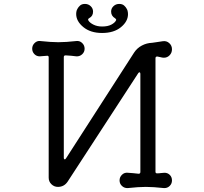

<svg xmlns="http://www.w3.org/2000/svg" viewBox="-20 -940 1040 978"><path d="M500 -772Q441 -772 404.5 -802Q368 -832 368 -869Q368 -879 371 -888Q371 -888 375 -896Q379 -904 388 -912Q397 -920 413 -920Q430 -920 442 -908.5Q454 -897 454 -881Q454 -858 435 -848Q426 -843 430 -836Q437 -824 456 -814.5Q475 -805 500 -805Q529 -805 547 -814.5Q565 -824 571 -836Q571 -837 571.5 -837.5Q572 -838 572 -839Q572 -843 566 -847Q546 -859 546 -881Q546 -897 558 -908.5Q570 -920 587 -920Q603 -920 612 -912Q621 -904 625 -896Q629 -888 629 -888Q632 -878 632 -868Q632 -831 596 -801.5Q560 -772 500 -772ZM818 -60Q834 -60 845 -49Q856 -38 856 -21Q856 -4 844 7.5Q832 19 815 18Q786 15 764.5 13.5Q743 12 723 12Q703 12 681.5 13.5Q660 15 631 18Q614 19 601.5 7.5Q589 -4 589 -21Q589 -38 601.5 -50Q614 -62 631 -60Q643 -59 657.5 -58Q672 -57 686 -55Q695 -55 695 -64V-564Q695 -570 691.5 -571.5Q688 -573 684 -567L324 -14Q306 12 275 12Q256 12 242 -1.5Q228 -15 228 -35V-648Q228 -656 221 -656Q211 -656 201 -654.5Q191 -653 182 -653Q166 -653 155 -664.5Q144 -676 144 -692Q144 -709 156.5 -721Q169 -733 185 -731Q214 -728 236 -726.5Q258 -725 277 -725Q297 -725 319 -726.5Q341 -728 369 -731Q386 -733 398.5 -721Q411 -709 411 -692Q411 -675 398.5 -663.5Q386 -652 369 -653Q357 -655 342.5 -656Q328 -657 314 -658Q305 -658 305 -649V-136Q305 -130 308.5 -128.5Q312 -127 316 -133L663 -672Q678 -695 702.5 -708Q727 -721 755 -722Q769 -724 782.5 -726Q796 -728 809 -730Q828 -733 842 -720.5Q856 -708 856 -689Q856 -671 844 -658.5Q832 -646 815 -646Q807 -646 798.5 -648.5Q790 -651 782 -652H780Q772 -652 772 -643V-65Q772 -57 780 -57Q791 -57 800 -58.5Q809 -60 818 -60Z"/></svg>

Font: Kiwi Maru
Style: Regular
Weight: 400
Designer: Hiroki-Chan
Version: Version 1.100